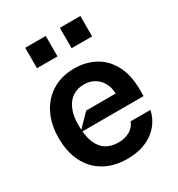

<svg xmlns="http://www.w3.org/2000/svg" viewBox="-186 -900 954 1030"><g transform="rotate(-30 291.0 -385.0)"><path d="M302.6 10.7Q220.9 10.7 160.9 -23.8Q100.9 -58.2 69.1 -121.4Q37.3 -184.7 37.6 -269.9Q37.3 -353.3 69.1 -417.4Q100.9 -481.5 159.4 -517Q218 -552.6 295.5 -552.6Q365.1 -552.6 421.5 -522.7Q478 -492.9 511.4 -430.9Q544.7 -369 544.7 -277V-237.9H154.8L239.3 -324.6H421.9Q421.2 -361.2 405.5 -390.4Q389.9 -419.7 361.7 -436.1Q333.5 -452.4 297.6 -452.4Q257.1 -452.4 226.9 -432.2Q196.7 -411.9 180.4 -372.9Q164.1 -333.8 164.1 -279.1Q163.7 -213.4 180.6 -171.3Q197.4 -129.3 228.7 -109.4Q259.9 -89.5 304 -89.5Q345.5 -89.5 375.4 -106.7Q405.2 -123.9 416.9 -155.5H539.8Q528.1 -103.7 495.9 -66.4Q463.8 -29.1 414.6 -9.2Q365.4 10.7 302.6 10.7ZM124.3 -653.4V-779.8H251.4V-653.4ZM338.8 -653.4V-779.8H465.9V-653.4Z"/></g></svg>

Font: Riot Sans
Style: Regular
Weight: 400
Designer: Rasmus Andersson
Foundry: rsms
Version: Version 3.005